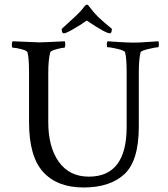

<svg xmlns="http://www.w3.org/2000/svg" viewBox="-20 -829 742 849"><path d="M153.3 -641.6Q168.9 -641.6 266.6 -646.5Q268.6 -640.6 268.6 -632.8Q268.6 -618.2 264.6 -618.2Q254.9 -618.2 229.5 -611.3Q204.1 -604.5 202.1 -597.7Q193.4 -563.5 193.4 -506.8V-289.1Q193.4 -178.7 240.2 -113.3Q287.1 -47.9 373 -47.9Q540 -47.9 540 -267.6V-511.7Q540 -571.3 533.2 -597.7Q530.3 -605.5 499.5 -612.8Q468.8 -620.1 456.1 -620.1Q452.1 -620.1 452.1 -631.3Q452.1 -642.6 456.1 -646.5Q468.8 -645.5 506.8 -643.1Q544.9 -640.6 571.3 -640.6Q596.7 -640.6 635.3 -643.6Q673.8 -646.5 680.7 -646.5Q682.6 -640.6 682.6 -631.8Q682.6 -620.1 678.7 -620.1Q668.9 -620.1 636.2 -612.3Q603.5 -604.5 601.6 -597.7Q593.8 -567.4 593.8 -506.8V-269.5Q593.8 -118.2 530.3 -59.1Q466.8 0 349.6 0Q233.4 0 170.9 -68.4Q108.4 -136.7 108.4 -289.1V-510.7Q108.4 -571.3 101.6 -597.7Q98.6 -605.5 73.7 -611.8Q48.8 -618.2 36.1 -618.2Q32.2 -618.2 32.2 -630.9Q32.2 -642.6 36.1 -646.5Q148.4 -641.6 153.3 -641.6ZM465.8 -681.6Q447.3 -681.6 363.3 -738.3Q339.8 -720.7 305.7 -701.2Q271.5 -681.6 262.7 -681.6Q252.9 -681.6 252.9 -701.2Q256.8 -705.1 277.8 -724.1Q298.8 -743.2 312.5 -755.9Q339.8 -781.2 353.5 -800.8Q360.4 -808.6 363.3 -808.6Q369.1 -808.6 374 -800.8Q394.5 -773.4 414.1 -753.9Q426.8 -742.2 441.9 -729Q457 -715.8 465.8 -709Q474.6 -702.1 474.6 -701.2Q474.6 -681.6 465.8 -681.6Z"/></svg>

Font: Crimson Text
Style: Regular
Weight: 400
Version: Version 0.13